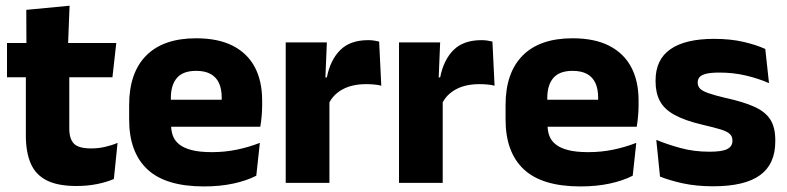

<svg xmlns="http://www.w3.org/2000/svg" viewBox="-20 -640 2756 672"><path d="M247.5 11Q182 11 143.2 -8.8Q104.5 -28.5 87.5 -68Q70.5 -107.5 70.5 -165.5V-440H222.5V-190Q222.5 -154 238.8 -137.2Q255 -120.5 299.5 -120.5Q324 -120.5 348 -126Q372 -131.5 391.5 -140L378.5 -13.5Q353 -2.5 319.8 4.2Q286.5 11 247.5 11ZM4.5 -369.5V-489.5H387L373.5 -369.5ZM72.5 -478.5 72 -605.5 223.5 -620 218 -478.5Z M694 12.5Q560 12.5 496 -47.2Q432 -107 432 -221.5V-272.5Q432 -385.5 492 -445.8Q552 -506 666.5 -506Q743.5 -506 794.8 -479.8Q846 -453.5 871.8 -405Q897.5 -356.5 897.5 -288.5V-272Q897.5 -253 895.8 -233.2Q894 -213.5 891 -196.5H753Q755 -225.5 755.5 -251.2Q756 -277 756 -298Q756 -328.5 746.5 -349.2Q737 -370 717.2 -381Q697.5 -392 666.5 -392Q620.5 -392 599.2 -367.2Q578 -342.5 578 -297V-252L579 -235.5V-200.5Q579 -181.5 585.2 -164.5Q591.5 -147.5 607.2 -134.8Q623 -122 650.8 -114.8Q678.5 -107.5 721.5 -107.5Q767 -107.5 809 -116.2Q851 -125 889.5 -140L877 -25Q843 -7.5 796.5 2.5Q750 12.5 694 12.5ZM513 -196.5V-291H860V-196.5Z M1130 -276 1088 -369H1124Q1136 -430 1170.8 -464.8Q1205.5 -499.5 1269 -499.5Q1280 -499.5 1289.2 -498Q1298.5 -496.5 1307 -494.5L1314.5 -340Q1304 -343 1290 -344.2Q1276 -345.5 1261.5 -345.5Q1212.5 -345.5 1179 -327.2Q1145.5 -309 1130 -276ZM980 0V-491.5H1124L1117.5 -334.5L1133 -332.5V0Z M1526.5 -276 1484.5 -369H1520.5Q1532.5 -430 1567.2 -464.8Q1602 -499.5 1665.5 -499.5Q1676.5 -499.5 1685.8 -498Q1695 -496.5 1703.5 -494.5L1711 -340Q1700.5 -343 1686.5 -344.2Q1672.5 -345.5 1658 -345.5Q1609 -345.5 1575.5 -327.2Q1542 -309 1526.5 -276ZM1376.5 0V-491.5H1520.5L1514 -334.5L1529.5 -332.5V0Z M2011.5 12.5Q1877.5 12.5 1813.5 -47.2Q1749.5 -107 1749.5 -221.5V-272.5Q1749.5 -385.5 1809.5 -445.8Q1869.5 -506 1984 -506Q2061 -506 2112.2 -479.8Q2163.5 -453.5 2189.2 -405Q2215 -356.5 2215 -288.5V-272Q2215 -253 2213.2 -233.2Q2211.5 -213.5 2208.5 -196.5H2070.5Q2072.5 -225.5 2073 -251.2Q2073.5 -277 2073.5 -298Q2073.5 -328.5 2064 -349.2Q2054.5 -370 2034.8 -381Q2015 -392 1984 -392Q1938 -392 1916.8 -367.2Q1895.5 -342.5 1895.5 -297V-252L1896.5 -235.5V-200.5Q1896.5 -181.5 1902.8 -164.5Q1909 -147.5 1924.8 -134.8Q1940.5 -122 1968.2 -114.8Q1996 -107.5 2039 -107.5Q2084.5 -107.5 2126.5 -116.2Q2168.5 -125 2207 -140L2194.5 -25Q2160.5 -7.5 2114 2.5Q2067.5 12.5 2011.5 12.5ZM1830.5 -196.5V-291H2177.5V-196.5Z M2476 12Q2417.5 12 2370.5 1.8Q2323.5 -8.5 2290 -22L2277 -150.5Q2315.5 -134.5 2362.2 -121.8Q2409 -109 2463.5 -109Q2507 -109 2525.2 -118.2Q2543.5 -127.5 2543.5 -147V-149Q2543.5 -162.5 2534.2 -171.2Q2525 -180 2502.2 -187Q2479.5 -194 2438.5 -203.5Q2377 -218 2341 -237.8Q2305 -257.5 2289.8 -286.2Q2274.5 -315 2274.5 -354.5V-358.5Q2274.5 -431.5 2326.5 -467.8Q2378.5 -504 2479.5 -504Q2536.5 -504 2582 -493.5Q2627.5 -483 2658.5 -468.5L2671.5 -349Q2635.5 -365 2591.2 -375.5Q2547 -386 2498.5 -386Q2469 -386 2452.2 -382Q2435.5 -378 2428.8 -370.5Q2422 -363 2422 -352V-350.5Q2422 -338.5 2430 -330Q2438 -321.5 2459.2 -314Q2480.5 -306.5 2520.5 -297Q2582.5 -283.5 2620.5 -266.2Q2658.5 -249 2676 -221.8Q2693.5 -194.5 2693.5 -149.5V-145Q2693.5 -65.5 2640 -26.8Q2586.5 12 2476 12Z"/></svg>

Font: Anek Bangla Medium
Style: Bold
Weight: 700
Version: Version 1.003